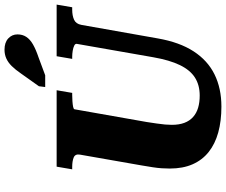

<svg xmlns="http://www.w3.org/2000/svg" viewBox="-94 -884 988 839"><g transform="rotate(-90 399.5 -464.0)"><path d="M286.4 -316.8Q282.8 -292.8 279.8 -272.7Q276.8 -252.6 275.4 -236.5Q274 -220.4 274 -206.8Q274 -174.8 282.7 -151.8Q291.4 -128.8 308.2 -113.8Q325 -98.8 348.6 -91.8Q372.2 -84.8 402 -84.8Q447.6 -84.8 480.4 -105.6Q513.2 -126.4 535 -171.3Q556.8 -216.2 569.4 -288.2L627.8 -621.6Q629.2 -628.6 620.2 -633.1Q611.2 -637.6 597.5 -639.8Q583.8 -642 570.6 -642H562.2L573.8 -710H799.4L787.8 -642H777.4Q751.2 -642 733.2 -633.8Q715.2 -625.6 710.8 -602L651.8 -268.8Q635.2 -173.2 595.2 -111.6Q555.2 -50 494.3 -20Q433.4 10 353.8 10Q290.8 10 240.7 -3.8Q190.6 -17.6 155.4 -45.6Q120.2 -73.6 101.6 -115.9Q83 -158.2 83 -215.8Q83 -233.2 84.2 -251Q85.4 -268.8 88.7 -290.3Q92 -311.8 96.6 -338.6L143.8 -608Q147.4 -628.8 131.4 -635.4Q115.4 -642 90 -642H79.6L91.2 -710H425.2L413.6 -642H404.6Q391.6 -642 377.1 -641Q362.6 -640 352.8 -638Q343 -636 342 -632ZM498.4 -866Q515 -890.2 530.8 -906.2Q546.6 -922.2 564.1 -930Q581.6 -937.8 602.4 -937.8Q634 -937.8 651.6 -921.4Q669.2 -905 669.2 -881.2Q669.2 -859.2 658.4 -842.7Q647.6 -826.2 625.6 -813.5Q603.6 -800.8 568.6 -789L490.6 -760H439.2L442.6 -787.4Z"/></g></svg>

Font: Roboto Serif 20pt
Style: Italic
Weight: 400
Italic angle: -10°
Designer: Greg Gazdowicz
Foundry: Commercial Type
Version: Version 1.008